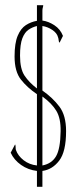

<svg xmlns="http://www.w3.org/2000/svg" viewBox="-20 -671 290 738"><path d="M122 47V-14Q88 -18 61 -37Q34 -56 21 -84L38 -116Q40 -113 40 -106Q40 -99 41 -95Q49 -72 71 -55Q93 -38 122 -35V-309Q85 -334 60.5 -365Q36 -396 36 -454Q36 -505 48 -533.5Q60 -562 79.5 -574.5Q99 -587 122 -591V-651H146V-648Q146 -646 144.5 -641.5Q143 -637 143 -630V-592Q166 -589 189 -574Q212 -559 222 -533L209 -507Q206 -509 205.5 -516Q205 -523 203 -528Q199 -544 181 -556Q163 -568 143 -571V-323Q183 -295 208.5 -261Q234 -227 234 -167Q234 -88 207.5 -53.5Q181 -19 143 -14V47ZM122 -331V-571Q105 -567 90 -557Q75 -547 66 -524Q57 -501 57 -457Q57 -406 74.5 -380Q92 -354 122 -331ZM143 -35Q179 -42 195.5 -70.5Q212 -99 213 -166Q214 -216 196.5 -245Q179 -274 143 -300Z"/></svg>

Font: Inconsolata UltraCondensed ExtraLight
Style: Regular
Weight: 200
Width: 1
Monospace: yes
Designer: Raph Levien, Cyreal, Brenton Simpson
Foundry: Raph Levien, Cyreal, Google
Version: Version 3.100; ttfautohint (v1.8.4.7-5d5b)